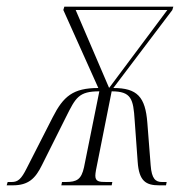

<svg xmlns="http://www.w3.org/2000/svg" viewBox="-61 -556 584 576"><path d="M-41 0H-23C24 0 45 -20 65 -61L137 -205C166 -263 175 -282 237 -282L191 -54C183 -18 170 -10 136 -10H125L123 0H274L276 -10H258C237 -10 225 -11 225 -29C225 -37 228 -52 232 -71L274 -282C333 -282 339 -259 343 -195L352 -71C356 -12 377 0 417 0H437L439 -10H425C406 -10 394 -19 391 -60L381 -188C375 -265 351 -292 279 -292L456 -526L459 -536H132L129 -526L234 -292C158 -292 129 -267 97 -204L19 -51C3 -19 -7 -10 -26 -10H-38ZM266 -293 166 -526H441L267 -293Z"/></svg>

Font: Noto Serif Display ExtraCondensed ExtraLight
Style: Italic
Weight: 200
Width: 2
Italic angle: -12°
Designer: Monotype Design Team
Foundry: Monotype Imaging Inc.
Version: Version 2.009